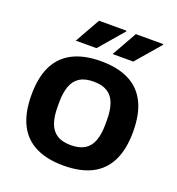

<svg xmlns="http://www.w3.org/2000/svg" viewBox="-133 -831 879 952"><g transform="rotate(20 306.5 -355.5)"><path d="M306.4 12Q219.5 12 159.7 -17.7Q99.8 -47.4 69.1 -108.5Q38.3 -169.7 38.3 -263.2Q38.3 -357.8 69.1 -418.4Q99.8 -479 159.7 -508.7Q219.5 -538.4 306.4 -538.4Q394 -538.4 453.6 -508.7Q513.2 -479 543.9 -418.4Q574.7 -357.8 574.7 -263.2Q574.7 -169.7 543.9 -108.5Q513.2 -47.4 453.6 -17.7Q394 12 306.4 12ZM306.4 -95.6Q351.6 -95.6 379.4 -113Q407.3 -130.4 420 -165.2Q432.8 -200 432.8 -251.4V-274.8Q432.8 -326.2 420 -361.1Q407.3 -396 379.4 -413.4Q351.6 -430.8 306.4 -430.8Q261.2 -430.8 233.5 -413.4Q205.7 -396 193 -361.1Q180.2 -326.2 180.2 -274.8V-251.4Q180.2 -200 193 -165.2Q205.7 -130.4 233.5 -113Q261.2 -95.6 306.4 -95.6ZM153 -591.2 227.5 -723.4H371.7L372.9 -720.2L262 -591.2ZM347.3 -591.2 421.7 -723.4H565.9L567.1 -720.2L456.3 -591.2Z"/></g></svg>

Font: Archivo SemiBold
Style: Regular
Weight: 600
Designer: Hector Gatti
Foundry: Omnibus-Type
Version: Version 2.001